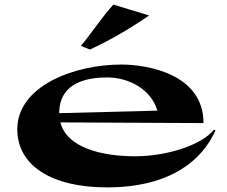

<svg xmlns="http://www.w3.org/2000/svg" viewBox="-20 -799 985 833"><path d="M446 -463C537 -463 635 -413 663 -319L237 -308C237 -446 367 -463 446 -463ZM55 -238C55 -82 202 14 444 14C724 14 860 -108 915 -234L908 -236C854 -169 703 -121 566 -121C421 -121 270 -158 242 -268L863 -265C863 -478 620 -519 506 -519C300 -519 55 -425 55 -238ZM331 -600 370 -584C462 -626 555 -682 627 -732L472 -779C422 -725 376 -653 331 -600Z"/></svg>

Font: Coconat
Style: Bold
Weight: 900
Width: 8
Designer: Sara Lavazza
Foundry: Collletttivo
Version: Version 1.000;Glyphs 3.2 (3217)